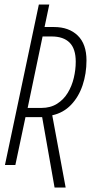

<svg xmlns="http://www.w3.org/2000/svg" viewBox="-20 -734 426 854"><path d="M222.7 100.1 167.5 -212.9H93.3L48.3 0H2L152.8 -713.9H199.2L178.2 -613.8H220.2Q286.6 -613.8 325.7 -575.9Q364.7 -538.1 364.7 -465.3Q364.7 -406.7 347.4 -355Q330.1 -303.2 295.9 -267.6Q261.7 -231.9 212.4 -221.2L272 100.1ZM103 -253.9H163.6Q204.6 -253.9 233.9 -272.5Q263.2 -291 281.5 -321.3Q299.8 -351.6 308.3 -387.7Q316.9 -423.8 316.9 -459.5Q316.9 -517.1 289.6 -544.4Q262.2 -571.8 209.5 -571.8H169.4Z"/></svg>

Font: Open Sans Condensed Light
Style: Italic
Weight: 300
Width: 3
Italic angle: -12°
Designer: Monotype Design Team
Foundry: Monotype Imaging Inc.
Version: Version 3.000; ttfautohint (v1.8.4)